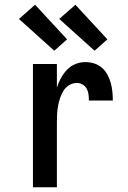

<svg xmlns="http://www.w3.org/2000/svg" viewBox="-20 -790 540 810"><path d="M119 0V-520H220V-420Q226 -440 236.5 -459.5Q247 -479 262 -495Q277 -511 297.5 -519.5Q318 -528 340 -528Q359 -528 377 -522.5Q395 -517 409.5 -504.5Q424 -492 433 -475.5Q442 -459 447 -441Q452 -423 454 -404Q456 -385 456 -366H355Q355 -379 353.5 -391.5Q352 -404 346 -415.5Q340 -427 328.5 -433.5Q317 -440 305 -440Q287 -440 272 -431Q257 -422 248 -407.5Q239 -393 233.5 -376.5Q228 -360 225 -343.5Q222 -327 221 -310Q220 -293 220 -276V0ZM379 -576 230 -710 298 -770 433 -624ZM209 -576 60 -710 128 -770 263 -624Z"/></svg>

Font: Zed Sans Semibold
Style: Regular
Weight: 600
Designer: Belleve Invis
Foundry: Belleve Invis
Version: Version 1.0.0; ttfautohint (v1.8.4)